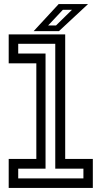

<svg xmlns="http://www.w3.org/2000/svg" viewBox="-20 -918 496 938"><path d="M22.5 0V-141.5H157.5V-608.5H22.5V-750H298.5V-141.5H433.5V0ZM69 -46.5H387.5V-94H250V-704H69V-656.5H202.5V-94H69ZM144.5 -766 266.5 -898H410L268 -766ZM215 -793.5H253.5L331.5 -870H287Z"/></svg>

Font: Tourney Thin Medium
Style: Regular
Weight: 500
Version: Version 1.015